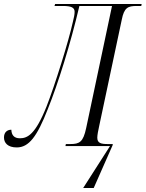

<svg xmlns="http://www.w3.org/2000/svg" viewBox="-70 -734 732 965"><path d="M348 211H401L496 -4L497 -10H472C437 -10 419 -15 419 -42C419 -55 423 -76 429 -103L542 -635C554 -696 573 -704 617 -704H640L642 -714H207L204 -704H246C288 -704 305 -696 305 -675C305 -661 302 -647 296 -623C275 -527 206 -306 164 -199C108 -58 68 -39 30 -39C1 -39 -12 -55 -13 -82C-34 -82 -50 -69 -50 -43C-50 -16 -31 7 14 7C75 7 116 -47 170 -185C222 -314 284 -512 329 -704H493L363 -90C348 -20 330 -10 283 -10H261L259 0H483Z"/></svg>

Font: Noto Serif Display Condensed Light
Style: Italic
Weight: 300
Width: 3
Italic angle: -12°
Designer: Monotype Design Team
Foundry: Monotype Imaging Inc.
Version: Version 2.009